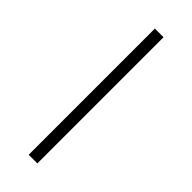

<svg xmlns="http://www.w3.org/2000/svg" viewBox="-230 -710 736 736"><g transform="rotate(45 138.5 -342.0)"><path d="M162 -684H115V0H162Z"/></g></svg>

Font: Fira Sans ExtraLight
Style: Regular
Weight: 200
Designer: bBox Type GmbH & Carrois Corporate GbR & Edenspiekermann AG
Foundry: bBox Type GmbH & Carrois Corporate GbR & Edenspiekermann AG
Version: Version 4.300;PS 004.300;hotconv 1.0.88;makeotf.lib2.5.64775